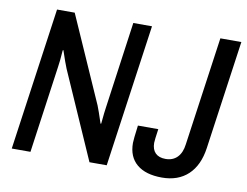

<svg xmlns="http://www.w3.org/2000/svg" viewBox="-76 -792 1169 910"><g transform="rotate(10 508.5 -337.0)"><path d="M128 -686H213L396 -272Q405 -250 425 -189L428 -190Q434 -253 437 -270L495 -686H585L488 0H405L221 -418Q211 -442 191 -502L188 -500Q184 -443 180 -420L121 0H31ZM592 -126Q592 -142 601 -211H699Q691 -156 691 -144Q691 -112 708 -95Q725 -78 757 -78Q792 -78 813.5 -100Q835 -122 840 -163L914 -686H1015L941 -163Q929 -78 881 -33Q833 12 755 12Q677 12 634.5 -23.5Q592 -59 592 -126Z"/></g></svg>

Font: Archivo Narrow Medium
Style: Italic
Weight: 500
Italic angle: -8°
Designer: Hector Gatti
Foundry: Omnibus-Type
Version: Version 2.001